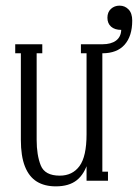

<svg xmlns="http://www.w3.org/2000/svg" viewBox="-20 -641 489 681"><path d="M178 20Q138 20 110.5 3Q83 -14 68.5 -50.5Q54 -87 54 -145V-452H34V-484H130V-452H110V-145Q110 -91 124.5 -54.5Q139 -18 192 -18Q237 -18 262 -52Q287 -86 287 -165V-452H267V-484H343V-32H363V0H287V-69H293Q280 -24 252.5 -2Q225 20 178 20ZM343 -484Q374 -484 391.5 -497Q409 -510 410 -535Q387 -535 374 -546.5Q361 -558 361 -578Q361 -598 373.5 -609.5Q386 -621 404 -621Q423 -621 436 -607.5Q449 -594 449 -568Q449 -513 422 -482.5Q395 -452 343 -452Z"/></svg>

Font: Margherita Variable
Style: Regular
Weight: 400
Designer: James Puckett
Foundry: Dunwich Type Founders
Version: Version 1.008